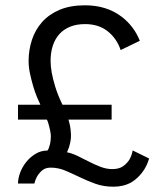

<svg xmlns="http://www.w3.org/2000/svg" viewBox="-20 -693 629 725"><path d="M408.5 12Q371 12 340 0.8Q309 -10.5 281 -24Q253 -37.5 226.5 -48.8Q200 -60 171.5 -60Q153 -60 141 -51Q117 -31.5 110 0H48Q48 -19 56 -40.8Q64 -62.5 78.8 -81Q93.5 -99.5 114 -112Q134.5 -124.5 159 -124.5Q162 -127.5 164.5 -134.5Q167 -141.5 168.8 -148.8Q170.5 -156 171.2 -164.2Q172 -172.5 172 -179Q172 -194.5 162 -229Q159.5 -237 157 -241.5H48V-297.5H132.5Q127.5 -307.5 119.8 -326Q112 -344.5 105.2 -367.8Q98.5 -391 93.2 -415.5Q88 -440 88 -462.5Q88 -504 100.5 -542.2Q113 -580.5 139 -609.8Q165 -639 205.2 -656Q245.5 -673 301 -673Q382 -673 438.5 -630.5Q486 -594.5 508 -539L435.5 -504Q421 -548.5 384 -577Q350.5 -602 301 -602Q269 -602 244.5 -592Q220 -582 203.8 -563.8Q187.5 -545.5 179.2 -519.8Q171 -494 171 -462.5Q171 -423 188.5 -366Q198.5 -333 216 -297.5H401.5V-241.5H238.5Q242.5 -228.5 244.8 -216Q247 -203.5 248 -184V-179Q248 -162 241.5 -140.5L240.5 -136.5Q237 -126.5 233 -118Q251.5 -114.5 272.8 -104.2Q294 -94 315.2 -83Q336.5 -72 359.2 -63.2Q382 -54.5 403.5 -54.5Q430 -54.5 445 -65.5Q460 -76.5 468.5 -90Q477.5 -105.5 481 -125L543 -94.5Q534.5 -64.5 516.5 -41.2Q498.5 -18 476 -4.5Q446.5 12 408.5 12Z"/></svg>

Font: Lucymar Sans
Style: Regular
Weight: 400
Foundry: The League of Moveable Type (original font) / Main changes by Cristiano Sobral with portions from Mirco Monsees
Version: Version 2.001;August 30, 2020;FontCreator 13.0.0.2681 64-bit